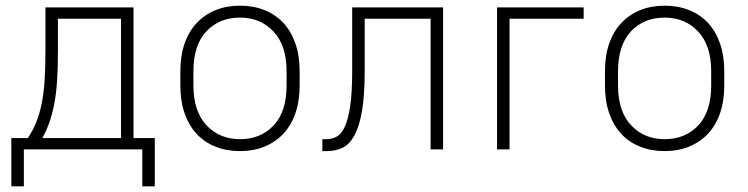

<svg xmlns="http://www.w3.org/2000/svg" viewBox="-20 -526 2635 676"><path d="M481 0H64V130H20V-40H78Q96 -67 107.5 -95.5Q119 -124 126.5 -160Q134 -196 137 -242Q140 -288 140 -350V-500H450V-40H525V130H481ZM184 -350Q184 -288 181 -242Q178 -196 171 -160Q164 -124 154 -95.5Q144 -67 129 -40H406V-460H184Z M825 6Q778 6 739 -9.5Q700 -25 672.5 -54.5Q645 -84 630 -127Q615 -170 615 -225V-275Q615 -330 630 -373Q645 -416 673 -445.5Q701 -475 739.5 -490.5Q778 -506 825 -506Q872 -506 911 -490.5Q950 -475 977.5 -445.5Q1005 -416 1020 -373Q1035 -330 1035 -275V-225Q1035 -170 1020 -127Q1005 -84 977 -54.5Q949 -25 910.5 -9.5Q872 6 825 6ZM825 -36Q898 -36 943.5 -84.5Q989 -133 989 -225V-275Q989 -366 943 -415Q897 -464 825 -464Q752 -464 706.5 -415.5Q661 -367 661 -275V-225Q661 -134 707 -85Q753 -36 825 -36Z M1115 -36H1130Q1149 -36 1165.5 -45Q1182 -54 1194 -80Q1206 -106 1213 -153Q1220 -200 1220 -276V-500H1540V0H1496V-460H1264V-276Q1264 -190 1254.5 -135Q1245 -80 1227.5 -48.5Q1210 -17 1185.5 -5.5Q1161 6 1130 6H1115Z M1730 -500H2035V-460H1774V0H1730Z M2320 6Q2273 6 2234 -9.5Q2195 -25 2167.5 -54.5Q2140 -84 2125 -127Q2110 -170 2110 -225V-275Q2110 -330 2125 -373Q2140 -416 2168 -445.5Q2196 -475 2234.5 -490.5Q2273 -506 2320 -506Q2367 -506 2406 -490.5Q2445 -475 2472.5 -445.5Q2500 -416 2515 -373Q2530 -330 2530 -275V-225Q2530 -170 2515 -127Q2500 -84 2472 -54.5Q2444 -25 2405.5 -9.5Q2367 6 2320 6ZM2320 -36Q2393 -36 2438.5 -84.5Q2484 -133 2484 -225V-275Q2484 -366 2438 -415Q2392 -464 2320 -464Q2247 -464 2201.5 -415.5Q2156 -367 2156 -275V-225Q2156 -134 2202 -85Q2248 -36 2320 -36Z"/></svg>

Font: PT Root UI Web Light
Style: Regular
Weight: 300
Designer: Vitaly Kuzmin
Foundry: ParaType Ltd.
Version: Version 1.000W